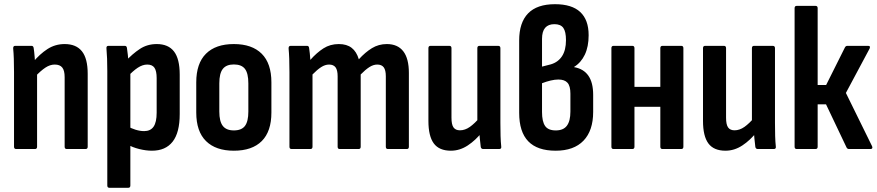

<svg xmlns="http://www.w3.org/2000/svg" viewBox="-20 -711 4184 916"><path d="M298.8 0Q288.4 0 288.4 -10.9V-342.9Q288.4 -374.7 277 -388.8Q265.7 -403 241 -403Q218.7 -403 196.5 -388.3Q174.3 -373.6 146.9 -344.7L136.2 -412.9Q169.4 -453 206.3 -476.9Q243.2 -500.8 288.5 -500.8Q343.4 -500.8 370.9 -466.3Q398.4 -431.8 398.4 -358.9V-10.9Q398.4 0 388 0ZM57.3 0Q46.9 0 46.9 -10.9V-367Q46.9 -402 45.9 -430.8Q44.9 -459.5 42.9 -478.8Q41.9 -492.3 52.3 -492.3H130.2Q139.2 -492.3 140.6 -481.8Q143.2 -465.8 145.4 -438.7Q147.6 -411.6 148.6 -393.6L156.9 -366.2V-10.9Q156.9 0 146.5 0Z M705 8Q676.4 8 644.2 0Q612 -8 589 -21.6L588 -109.2Q605.6 -98.6 627.1 -92Q648.5 -85.5 667.7 -85.5Q698 -85.5 712.7 -106.7Q727.4 -127.9 727.4 -173.5V-338.3Q727.4 -372.2 717 -387.6Q706.6 -403 682.4 -403Q660.2 -403 637.2 -387.8Q614.2 -372.6 587.9 -344.2L577.2 -416.9Q612.2 -454.5 647.4 -477.6Q682.6 -500.8 727.9 -500.8Q782.9 -500.8 810.1 -465.5Q837.4 -430.3 837.4 -354.8V-167Q837.4 -78.1 803.6 -35.1Q769.9 8 705 8ZM502.3 185Q491.9 185 491.9 174.1V-371.6Q491.9 -403.6 490.9 -430.8Q489.9 -458 487.9 -479.4Q486.4 -492.3 497.3 -492.3H575.2Q584.2 -492.3 585.6 -482.3Q587.6 -469.9 589.9 -448.9Q592.1 -428 592.6 -411L601.9 -370.3V174.1Q601.9 185 591.5 185Z M1095.6 8Q1009.4 8 962.9 -37.9Q916.3 -83.8 916.3 -174.2V-318Q916.3 -408.5 962.6 -454.6Q1008.8 -500.8 1095.6 -500.8Q1182.3 -500.8 1228.6 -454.6Q1274.8 -408.5 1274.8 -318V-174.2Q1274.8 -83.8 1228.8 -37.9Q1182.8 8 1095.6 8ZM1095.6 -88.8Q1132.5 -88.8 1148.7 -110.3Q1164.8 -131.8 1164.8 -178.7V-313.1Q1164.8 -361 1148.7 -382.2Q1132.5 -403.5 1095.6 -403.5Q1059.7 -403.5 1043 -382.2Q1026.3 -361 1026.3 -313.1V-178.7Q1026.3 -131.8 1043 -110.3Q1059.7 -88.8 1095.6 -88.8Z M1371.3 0Q1360.9 0 1360.9 -10.9V-367Q1360.9 -402 1359.9 -430.5Q1358.9 -459 1356.9 -478.8Q1355.9 -492.3 1366.8 -492.3H1444.7Q1453.2 -492.3 1454.6 -482.8Q1456.6 -469.8 1458.1 -455.3Q1459.6 -440.8 1460.6 -425.3Q1491.2 -459.9 1523.2 -480.3Q1555.2 -500.8 1596.5 -500.8Q1634.5 -500.8 1657.7 -482.7Q1681 -464.7 1691.9 -428.1Q1722.6 -461.8 1754.5 -481.3Q1786.5 -500.8 1825.5 -500.8Q1877.3 -500.8 1904 -466.3Q1930.7 -431.8 1930.7 -363V-10.9Q1930.7 0 1920.8 0H1830.7Q1820.7 0 1820.7 -10.9V-346.9Q1820.7 -376.2 1810.9 -389.6Q1801 -403 1779.8 -403Q1761.1 -403 1742.1 -390.8Q1723.2 -378.6 1700.8 -355.7V-10.9Q1700.8 0 1690.9 0H1600.7Q1590.8 0 1590.8 -10.9V-346.9Q1590.8 -376.2 1581 -389.6Q1571.1 -403 1549.9 -403Q1531.2 -403 1512.2 -390.8Q1493.2 -378.6 1470.9 -355.7V-10.9Q1470.9 0 1460.5 0Z M2131.2 8Q2075.3 8 2049.6 -26.7Q2023.9 -61.5 2023.9 -133.9V-481.4Q2023.9 -492.3 2034.3 -492.3H2123.5Q2133.9 -492.3 2133.9 -481.4V-149.8Q2133.9 -116.5 2143.7 -102.9Q2153.6 -89.3 2174.3 -89.3Q2198.6 -89.3 2221.8 -105.7Q2245 -122.2 2270.9 -152.7L2281.1 -82.4Q2250 -42.4 2211.8 -17.2Q2173.6 8 2131.2 8ZM2285.5 0Q2275.6 0 2273.6 -10Q2271.1 -28 2268.9 -52.6Q2266.6 -77.2 2266.6 -95.1L2257.3 -126.1V-481.4Q2257.3 -492.3 2267.7 -492.3H2356.4Q2367.3 -492.3 2367.3 -481.4V-125.3Q2367.3 -90.7 2368.1 -62.5Q2368.9 -34.3 2371.3 -12.4Q2373.3 0 2361.4 0Z M2631.1 8Q2543.4 8 2500.2 -36.9Q2456.9 -81.8 2456.9 -172.7V-518.1Q2456.9 -603.3 2499.5 -647.2Q2542.1 -691 2627.7 -691Q2708.3 -691 2748.3 -653.6Q2788.3 -616.2 2788.3 -543.1Q2788.3 -488.1 2770 -450Q2751.8 -412 2719.3 -392.1V-390.6Q2764.4 -382.6 2787.1 -349.8Q2809.9 -317 2809.9 -258.4V-177.2Q2809.9 -87.8 2763.8 -39.9Q2717.8 8 2631.1 8ZM2631.6 -88.8Q2668 -88.8 2684.6 -111.3Q2701.3 -133.7 2701.3 -178.7V-264.3Q2701.3 -300.7 2687.4 -316.2Q2673.6 -331.6 2643.8 -331.6Q2627.1 -331.6 2606.9 -326.8Q2586.7 -322 2565.9 -313.9V-176.7Q2565.9 -131.2 2580.6 -110Q2595.2 -88.8 2631.6 -88.8ZM2565.9 -393.2 2607.6 -403.9Q2642.4 -414 2661.3 -442.8Q2680.2 -471.7 2680.2 -519.5Q2680.2 -559.9 2667.6 -577.8Q2654.9 -595.7 2625.1 -595.7Q2595.8 -595.7 2580.8 -578.3Q2565.9 -560.8 2565.9 -525.5Z M3140.7 0Q3130.3 0 3130.3 -10.9V-481.4Q3130.3 -492.3 3140.7 -492.3H3229.9Q3240.3 -492.3 3240.3 -481.4V-10.9Q3240.3 0 3229.9 0ZM2907.3 0Q2896.9 0 2896.9 -10.9V-481.4Q2896.9 -492.3 2907.3 -492.3H2996.5Q3006.9 -492.3 3006.9 -481.4V-10.9Q3006.9 0 2996.5 0ZM2992.6 -201.6V-296.5H3148.7V-201.6Z M3441.2 8Q3385.3 8 3359.6 -26.7Q3333.9 -61.5 3333.9 -133.9V-481.4Q3333.9 -492.3 3344.3 -492.3H3433.5Q3443.9 -492.3 3443.9 -481.4V-149.8Q3443.9 -116.5 3453.7 -102.9Q3463.6 -89.3 3484.3 -89.3Q3508.6 -89.3 3531.8 -105.7Q3555 -122.2 3580.9 -152.7L3591.1 -82.4Q3560 -42.4 3521.8 -17.2Q3483.6 8 3441.2 8ZM3595.5 0Q3585.6 0 3583.6 -10Q3581.1 -28 3578.9 -52.6Q3576.6 -77.2 3576.6 -95.1L3567.3 -126.1V-481.4Q3567.3 -492.3 3577.7 -492.3H3666.4Q3677.3 -492.3 3677.3 -481.4V-125.3Q3677.3 -90.7 3678.1 -62.5Q3678.9 -34.3 3681.3 -12.4Q3683.3 0 3671.4 0Z M4140.3 -13.9Q4143.3 -8 4141.3 -4Q4139.3 0 4133.4 0H4030.9Q4022 0 4018.5 -8L3920.9 -213.1H3880.9V-10.9Q3880.9 0 3870.5 0H3781.3Q3770.9 0 3770.9 -10.9V-672.1Q3770.9 -683 3781.3 -683H3870.5Q3880.9 -683 3880.9 -672.1V-305.5H3921.4L4011.3 -485.3Q4015.3 -492.3 4022.8 -492.3H4122.3Q4128.8 -492.3 4130 -488.3Q4131.2 -484.3 4128.8 -479.4L4015.6 -267.6Z"/></svg>

Font: Sofia Sans Condensed
Style: Regular
Weight: 400
Designer: Botio Nikoltchev, Ani Petrova
Foundry: lettersoup
Version: Version 4.100